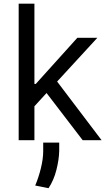

<svg xmlns="http://www.w3.org/2000/svg" viewBox="-20 -747 574 1023"><path d="M420.5 0 228 -251.4 163.4 -180.8V0H79.5V-727.3H163.4V-299.7H170.5L392 -545.5H498.6L284.4 -312.5L521.3 0ZM295.5 12.8V56.8Q294.4 103.7 280.4 158.9Q266.3 214.1 238.6 255.7L167.6 241.5Q185.7 198.9 198 148.8Q210.2 98.7 210.2 58.2V12.8Z"/></svg>

Font: Interface
Style: Regular
Weight: 400
Designer: Rasmus Andersson
Foundry: rsms
Version: Version 1.8